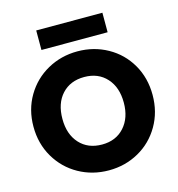

<svg xmlns="http://www.w3.org/2000/svg" viewBox="-127 -1003 1041 1121"><g transform="rotate(-15 393.0 -442.5)"><path d="M394 7Q295 7 212.5 -39Q130 -85 81.5 -167.5Q33 -250 33 -353Q33 -456 81.5 -538Q130 -620 212.5 -666Q295 -712 394 -712Q493 -712 575.5 -666Q658 -620 705.5 -538Q753 -456 753 -353Q753 -250 705 -167.5Q657 -85 575 -39Q493 7 394 7ZM394 -149Q478 -149 528.5 -205Q579 -261 579 -353Q579 -446 528.5 -501.5Q478 -557 394 -557Q309 -557 258.5 -502Q208 -447 208 -353Q208 -260 258.5 -204.5Q309 -149 394 -149ZM594 -892V-774H194V-892Z"/></g></svg>

Font: Fz Poppins
Style: Bold
Weight: 700
Designer: Ninad Kale (Devanagari), Jonny Pinhorn (Latin)
Foundry: Indian Type Foundry
Version: Vit hóa bi Vntype.Com & FontZin.Com